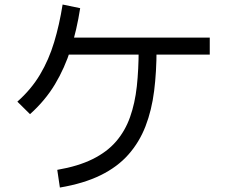

<svg xmlns="http://www.w3.org/2000/svg" viewBox="-20 -810 1040 866"><path d="M926.1 -640.5V-563.7H254.9V-640.5ZM250.1 35.9 238.3 -43.9Q332.5 -60.1 397.6 -92.3Q462.8 -124.6 503.7 -172.1Q544.6 -219.7 566.6 -281.9Q588.7 -344 597.1 -420.4Q605.4 -496.8 605.4 -586.3H686.1Q686.1 -486.5 675.2 -399.8Q664.3 -313.2 636.5 -241Q608.7 -168.9 559.4 -113.1Q510.2 -57.2 434.1 -19.8Q358 17.7 250.1 35.9ZM115.4 -295.1 58.3 -351.5Q121.2 -407.3 160.7 -473.9Q200.3 -540.4 224.1 -619.4Q248 -698.4 262.4 -789.6L341.6 -773.1Q326.3 -674.3 299 -588.6Q271.7 -502.8 227.8 -429.6Q183.8 -356.4 115.4 -295.1Z"/></svg>

Font: Murecho Thin
Style: Regular
Weight: 100
Designer: Neil Summerour
Foundry: Positype
Version: Version 1.010